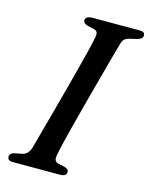

<svg xmlns="http://www.w3.org/2000/svg" viewBox="-108 -770 658 840"><g transform="rotate(15 221.5 -350.0)"><path d="M211 -80.5Q203.5 -49 228.5 -44.5L255.5 -38.5Q275 -33.5 275 -19.5Q275 0 245.5 0H33Q18.5 0 13.2 -5Q8 -10 8 -18Q7 -34 30.5 -39.5L60.5 -45Q88 -50 99 -82Q105 -104.5 116.2 -145.8Q127.5 -187 141.8 -239.5Q156 -292 171 -348.2Q186 -404.5 200 -457.5Q214 -510.5 224.5 -553.2Q235 -596 239.5 -620.5Q242.5 -635.5 239.2 -643.5Q236 -651.5 222 -654.5L193.5 -661Q174 -666.5 174 -680.5Q174 -700 208.5 -700H418.5Q433 -700 438 -695.5Q443 -691 443 -683.5Q443 -667.5 418.5 -661L386.5 -653.5Q372 -650 364.2 -643.5Q356.5 -637 352 -621.5Q344.5 -596 332.2 -550.8Q320 -505.5 305 -450Q290 -394.5 274.5 -336.5Q259 -278.5 245.5 -226.2Q232 -174 222.8 -135.2Q213.5 -96.5 211 -80.5Z"/></g></svg>

Font: Fraunces 9pt
Style: Italic
Weight: 400
Italic angle: -16°
Version: Version 1.000;[b76b70a41]